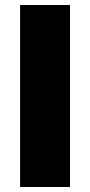

<svg xmlns="http://www.w3.org/2000/svg" viewBox="-20 -745 359 765"><path d="M60 0H259V-725H60Z"/></svg>

Font: Archivo Black
Style: Regular
Weight: 900
Designer: Hector Gatti
Foundry: Omnibus-Type
Version: Version 2.001